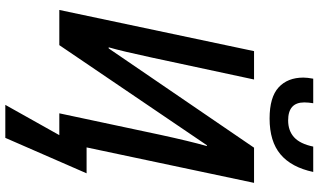

<svg xmlns="http://www.w3.org/2000/svg" viewBox="-252 -718 1169 704"><g transform="rotate(90 332.0 -366.5)"><path d="M265 -895Q265 -909 269 -931H359Q356 -913 356 -898Q356 -839 422 -839Q460 -839 484 -861Q508 -883 518 -931H611Q594 -851 546.5 -811Q499 -771 415 -771Q337 -771 301 -804Q265 -837 265 -895ZM476 0H396L475 -371Q498 -477 516 -541H513L146 0H17L168 -714H272L192 -341Q168 -229 154 -181H158L522 -714H651L521 -100H616L486 198H365Z"/></g></svg>

Font: Noto Sans UI NarrowMedium
Style: Italic
Weight: 500
Width: 4
Italic angle: -12°
Designer: Monotype Design Team
Foundry: Monotype Imaging Inc.
Version: Version 1.001